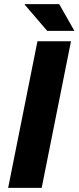

<svg xmlns="http://www.w3.org/2000/svg" viewBox="-20 -911 381 931"><path d="M182.1 0H19.5L161.6 -710.9H324.2ZM340.8 -761.2H209L99.6 -888.7L100.6 -891.1H267.1Z"/></svg>

Font: Roboto-BlackItalic
Style: Italic
Weight: 900
Italic angle: -12°
Designer: Google
Version: Version 1.100141; 2013